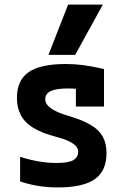

<svg xmlns="http://www.w3.org/2000/svg" viewBox="-20 -810 540 840"><path d="M233 10Q188 10 148 3.5Q108 -3 68 -16V-124Q112 -110 151 -103.5Q190 -97 228 -97Q278 -97 300 -109Q322 -121 322 -147Q322 -161 312 -171.5Q302 -182 281.5 -192Q261 -202 227 -211Q165 -227 127 -250Q89 -273 71.5 -305.5Q54 -338 54 -382Q54 -459 105.5 -494.5Q157 -530 268 -530Q307 -530 345 -525Q383 -520 435 -508V-344H312V-484L365 -416Q333 -420 313.5 -421.5Q294 -423 277 -423Q226 -423 202 -411.5Q178 -400 178 -376Q178 -361 189 -348.5Q200 -336 222.5 -324.5Q245 -313 283 -302Q343 -284 378.5 -262.5Q414 -241 430 -211.5Q446 -182 446 -140Q446 -62 394.5 -26Q343 10 233 10ZM309 -570H192L278 -790H430Z"/></svg>

Font: M PLUS Code Latin SemiBold
Style: Regular
Weight: 600
Designer: Coji Morishita
Foundry: UNDERFOREST DESIGN
Version: Version 1.002; ttfautohint (v1.8.3)